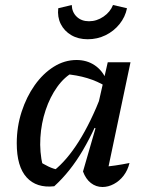

<svg xmlns="http://www.w3.org/2000/svg" viewBox="-20 -741 584 768"><path d="M197 4Q126 12 86.5 -31.5Q47 -75 47 -168Q47 -234 66.5 -294Q86 -354 119 -400.5Q152 -447 195 -474Q238 -501 286 -501Q327 -501 358 -480.5Q389 -460 405 -423L404 -395Q337 -437 238 -445L276 -454Q238 -434 209 -393.5Q180 -353 162.5 -300.5Q145 -248 141.5 -190.5Q138 -133 151 -78L133 -98Q153 -85 173.5 -75Q194 -65 217 -61L195 -58Q247 -99 295 -175Q343 -251 387 -364L407 -346Q362 -226 311.5 -140Q261 -54 197 4ZM404 -27 385 -73Q413 -75 440.5 -79Q468 -83 498 -89Q491 -60 474.5 -38.5Q458 -17 435.5 -5Q413 7 390 7Q364 7 343.5 -9Q323 -25 312 -55L362 -228L352 -232L411 -492H502ZM331 -584Q293 -584 265 -600.5Q237 -617 223 -645Q209 -673 213 -708L267 -721Q268 -692 287 -674Q306 -656 336 -656Q367 -656 394 -674.5Q421 -693 432 -721L488 -708Q481 -673 458 -644.5Q435 -616 402 -600Q369 -584 331 -584Z"/></svg>

Font: Piazzolla Thin SemiBold
Style: Italic
Weight: 600
Italic angle: -11.3°
Version: Version 2.005